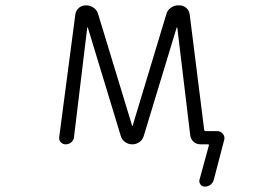

<svg xmlns="http://www.w3.org/2000/svg" viewBox="-20 -565 1040 723"><path d="M477.5 -91.8Q477.5 -90.8 478.5 -90.8Q479.5 -90.8 479.5 -91.8L606.4 -511.7Q610.4 -526.4 623 -535.6Q635.7 -544.9 651.4 -544.9H655.3Q669.9 -544.9 681.2 -535.2Q692.4 -525.4 694.3 -510.7L749 -75.2Q750 -71.3 754.9 -71.3H797.9Q811.5 -71.3 819.3 -60.5Q825.2 -53.7 825.2 -44.9Q825.2 -41 824.2 -38.1L785.2 111.3Q782.2 123 772.9 130.4Q763.7 137.7 751 137.7Q741.2 137.7 734.9 129.4Q728.5 121.1 731.4 111.3L766.6 -17.6Q767.6 -21.5 762.7 -21.5H751H735.4Q719.7 -21.5 709 -31.2Q698.2 -41 696.3 -55.7L647.5 -461.9Q646.5 -461.9 646 -461.9Q645.5 -461.9 645.5 -461.9L521.5 -53.7Q517.6 -39.1 505.4 -30.3Q493.2 -21.5 478 -21.5Q462.9 -21.5 450.7 -30.3Q438.5 -39.1 434.6 -53.7L310.5 -461.9Q310.5 -461.9 310.1 -461.9Q309.6 -461.9 308.6 -461.9L258.8 -49.8Q258.8 -42 253.9 -35.2Q249 -28.3 242.2 -24.9Q235.4 -21.5 227.5 -21.5Q215.8 -21.5 208.5 -29.8Q201.2 -38.1 203.1 -49.8L263.7 -510.7Q265.6 -525.4 276.9 -535.2Q288.1 -544.9 303.7 -544.9H305.7Q320.3 -544.9 333 -535.6Q345.7 -526.4 349.6 -511.7Z"/></svg>

Font: Rounded-L Mgen+ 1m light
Style: Regular
Weight: 200
Designer: [Source Han Sans]
Ryoko NISHIZUKA  (kana & ideographs); Paul D. Hunt (Latin, Greek & Cyrillic); Wenlong ZHANG  (bopomofo
Version: Version 1.059.20150602